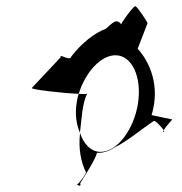

<svg xmlns="http://www.w3.org/2000/svg" viewBox="-20 -685 588 622"><path d="M83 -400C79 -395 185 -383 235 -381C257 -452 307 -506 354 -506C408 -506 440 -435 427 -350C414 -266 360 -193 306 -193C275 -193 251 -218 239 -255V-251C234 -204 242 -160 258 -128C264 -128 234 -87 229 -87C232 -85 244 -78 240 -92C249 -106 291 -171 294 -190C312 -189 332 -194 352 -208C388 -224 443 -270 478 -293C481 -297 504 -274 510 -263C517 -275 541 -301 538 -298L471 -312C501 -410 462 -488 426 -527L458 -610C457 -615 424 -665 418 -665C412 -665 372 -611 373 -606C356 -628 344 -609 323 -592C286 -578 245 -546 211 -502C208 -484 169 -514 177 -500ZM228 -350C223 -315 227 -282 239 -255C244 -292 246 -353 263 -382C261 -380 250 -380 235 -381C231 -371 230 -360 228 -350ZM228 -87H229ZM510 -263C509 -260 508 -257 510 -257C512 -257 513 -260 510 -263Z"/></svg>

Font: Ampere
Style: SuCndIta
Weight: 400
Version: Version 1